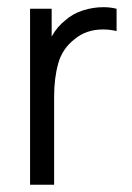

<svg xmlns="http://www.w3.org/2000/svg" viewBox="-20 -510 364 530"><path d="M129.4 0H63V-485.8H122.6V-409.2Q138.2 -437 160.6 -454.1Q180.7 -472.2 208.7 -481.2Q236.8 -490.2 265.6 -490.2Q284.7 -490.2 301.8 -485.8V-424.3Q282.7 -428.7 264.6 -428.7Q217.8 -428.7 186 -401.9Q152.3 -376 140.9 -335.4Q129.4 -294.9 129.4 -242.7Z"/></svg>

Font: Potro Sans Bangla
Style: Regular
Weight: 400
Designer: Jayed Ahsan Saad
Foundry: Codepotro
Version: Potro Sans Bangla;Version 0.996;CodepotroFonts;